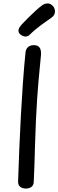

<svg xmlns="http://www.w3.org/2000/svg" viewBox="-20 -1084 339 1114"><path d="M128 -780Q130 -800 143 -811Q156 -822 175 -822Q193 -822 202.5 -815Q212 -808 215.5 -795.5Q219 -783 218 -767Q216 -739 209.5 -678Q203 -617 195.5 -510Q188 -403 183 -236Q182 -183 180 -132.5Q178 -82 176 -32Q176 -10 163 0Q150 10 130 10Q111 10 97.5 0Q84 -10 85 -32Q88 -126 92 -221Q96 -316 101 -410Q106 -504 112.5 -597Q119 -690 128 -780ZM129 -872Q115 -872 101 -882Q87 -892 87 -906Q87 -916 93 -925Q99 -934 106 -942Q124 -961 145.5 -982.5Q167 -1004 188 -1023Q209 -1042 223 -1052Q232 -1059 240.5 -1061.5Q249 -1064 256 -1064Q268 -1064 278 -1057Q288 -1050 293.5 -1040Q299 -1030 299 -1018Q299 -995 278 -981Q257 -967 219.5 -939.5Q182 -912 153 -883Q142 -872 129 -872Z"/></svg>

Font: Playpen Sans
Style: Regular
Weight: 400
Designer: Laura Meseguer, Veronika Burian, José Scaglione, Kostas Bartsokas, Vera Evstafieva, Tom Grace, Yorlmar Campos
Foundry: TypeTogether
Version: Version 2.000